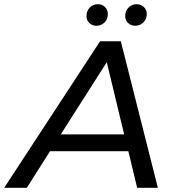

<svg xmlns="http://www.w3.org/2000/svg" viewBox="-61 -897 839 917"><path d="M-41 0 417 -700H516L693 0H594L552 -175H178L67 0ZM229 -255H532L449 -600ZM585 -774Q565 -774 551 -787Q537 -800 537 -820Q537 -845 553 -861Q569 -877 592 -877Q611 -877 625.5 -864Q640 -851 640 -830Q640 -805 623.5 -789.5Q607 -774 585 -774ZM400 -774Q380 -774 366 -787Q352 -800 352 -820Q352 -845 368 -861Q384 -877 406 -877Q426 -877 440 -864Q454 -851 454 -830Q454 -805 438 -789.5Q422 -774 400 -774Z"/></svg>

Font: Montserrat Medium
Style: Italic
Weight: 500
Italic angle: -11.3°
Designer: Julieta Ulanovsky
Foundry: Julieta Ulanovsky
Version: Version 9.000; ttfautohint (v1.8.4.7-5d5b)